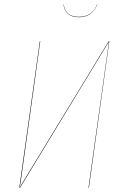

<svg xmlns="http://www.w3.org/2000/svg" viewBox="-20 -872 575 892"><path d="M346.2 -793.9Q283.2 -793.9 275.9 -852.1L274.9 -851.1Q277.8 -823.7 295.7 -807.9Q313.5 -792 346.2 -792Q408.2 -792 432.1 -851.1L431.2 -852.1Q408.7 -793.9 346.2 -793.9ZM487.8 -680.2 393.1 0H391.1L480 -633.8Q481 -641.1 482.9 -655Q484.9 -668.9 485.8 -678.2L73.2 0H69.8L165 -680.2H167L76.2 -27.8Q75.7 -24.4 71.8 -2L484.9 -680.2Z"/></svg>

Font: Fira Sans Compressed Two
Style: Italic
Weight: 100
Width: 3
Italic angle: -8°
Designer: Carrois Corporate & Edenspiekermann AG
Foundry: Carrois Corporate GbR & Edenspiekermann AG
Version: Version 4.203;PS 004.203;hotconv 1.0.88;makeotf.lib2.5.64775